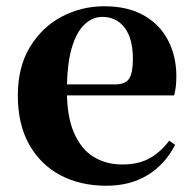

<svg xmlns="http://www.w3.org/2000/svg" viewBox="-20 -577 619 614"><path d="M320 17Q237 17 173.5 -16.5Q110 -50 73.5 -114.5Q37 -179 37 -272Q37 -363 76 -427Q115 -491 178 -524Q241 -557 313 -557Q389 -557 440.5 -527.5Q492 -498 518 -447Q544 -396 544 -333Q544 -299 537 -272H101V-307H347Q381 -307 393 -325.5Q405 -344 405 -388Q405 -454 378.5 -488.5Q352 -523 307 -523Q276 -523 250 -498.5Q224 -474 209 -422Q194 -370 194 -286Q194 -204 217 -151.5Q240 -99 280 -75Q320 -51 371 -51Q424 -51 459.5 -71.5Q495 -92 521 -127L540 -114Q508 -51 452 -17Q396 17 320 17Z"/></svg>

Font: Noto Serif JP ExtraBold
Style: Regular
Weight: 800
Designer: Ryoko NISHIZUKA 西塚涼子 (kana & ideographs); Frank Grießhammer (Latin, Greek & Cyrillic); Wenlong ZHANG 张文龙 (bopomofo); San
Foundry: Adobe
Version: Version 2.003-H1;hotconv 1.1.1;makeotfexe 2.6.0